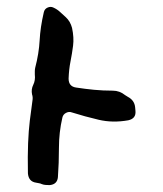

<svg xmlns="http://www.w3.org/2000/svg" viewBox="-20 -537 474 557"><path d="M373 -215Q375 -193 352 -188Q307 -180 266.5 -189.5Q226 -199 188 -211Q180 -214 171.5 -209.5Q163 -205 161 -196Q151 -153 151 -108.5Q151 -64 148 -23Q146 -2 124 0Q118 0 112 -0.5Q106 -1 101 -3Q97 -5 93 -5.5Q89 -6 85 -7Q63 -10 61 -34Q60 -85 61.5 -121.5Q63 -158 66.5 -187Q70 -216 74 -244Q76 -255 73 -263Q70 -278 76.5 -291Q83 -304 81 -321Q81 -326 81 -330.5Q81 -335 82 -340Q93 -382 95 -420Q97 -458 107 -501Q109 -511 118 -515Q127 -519 135 -515Q146 -510 154 -502.5Q162 -495 171 -487Q184 -475 189 -456Q195 -428 192 -404.5Q189 -381 184.5 -358.5Q180 -336 179 -309Q179 -286 201 -283Q227 -279 253 -276.5Q279 -274 307 -274Q327 -274 343 -261Q347 -258 351 -256Q370 -246 372 -226Q372 -223 372.5 -220.5Q373 -218 373 -215Z"/></svg>

Font: Slackside One
Style: Regular
Weight: 400
Version: Version 1.000